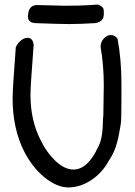

<svg xmlns="http://www.w3.org/2000/svg" viewBox="-20 -818 590 838"><path d="M102 -745Q102 -719 135 -717Q243 -713 281 -713Q330 -713 394 -717Q433 -722 433 -756V-768Q433 -776 431 -781Q429 -786 422 -791Q412 -798 405 -798Q401 -798 366.5 -795.5Q332 -793 260 -793L143 -796Q102 -796 102 -745ZM464 -665Q447 -665 433 -650Q419 -635 419 -613Q433 -534 433 -445L431 -313Q429 -303 429 -285Q428 -211 408 -176Q363 -78 300 -78Q263 -78 223.5 -114.5Q184 -151 156 -209Q113 -294 113 -404Q113 -444 127 -623Q123 -653 100 -653Q85 -653 70.5 -640.5Q56 -628 49 -612Q35 -430 35 -389Q35 -255 87 -154Q122 -87 174 -44Q229 0 278 0Q330 0 378.5 -32Q427 -64 457 -120Q478 -151 488 -186Q497 -214 501 -242L507 -276Q510 -293 510 -378V-454Q510 -559 493 -649Q481 -665 464 -665Z"/></svg>

Font: Patrick Hand SC
Style: Regular
Weight: 400
Designer: Patrick Wagesreiter
Foundry: Patrick Wagesreiter
Version: Version 2.001; ttfautohint (v1.8.2)